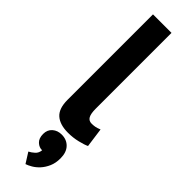

<svg xmlns="http://www.w3.org/2000/svg" viewBox="-329 -690 953 953"><g transform="rotate(45 147.5 -213.5)"><path d="M191 -168Q191 -133 200 -117Q209 -101 229 -101Q241 -101 252.5 -103Q264 -105 281 -112L295 -10Q279 -2 246 6Q213 14 178 14Q121 14 91 -12.5Q61 -39 61 -100V-700H191ZM95 105Q95 76 114.5 59Q134 42 163 42Q198 42 220 65Q242 88 242 130Q242 163 231 188Q220 213 204 230.5Q188 248 170 258.5Q152 269 139 273L105 219Q119 212 133 199.5Q147 187 149 166Q129 167 112 151.5Q95 136 95 105Z"/></g></svg>

Font: PTSans
Style: Bold
Weight: 700
Designer: A.Korolkova, O.Umpeleva, V.Yefimov
Foundry: ParaType Ltd
Version: Version 2.003W OFL